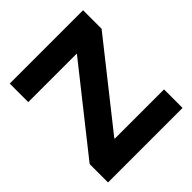

<svg xmlns="http://www.w3.org/2000/svg" viewBox="-182 -784 909 909"><g transform="rotate(-45 272.5 -330.0)"><path d="M23 0V-123L348 -533V-536H25V-660H516V-536L192 -127V-124H522V0Z"/></g></svg>

Font: Bricolage Grotesque 96pt Bricolage Grotesque 48pt Regular
Style: Bold
Weight: 700
Designer: Mathieu Triay
Foundry: Atelier Triay
Version: Version 1.001; ttfautohint (v1.8.4.7-5d5b);gftools[0.9.33.de